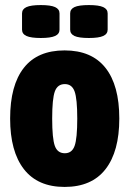

<svg xmlns="http://www.w3.org/2000/svg" viewBox="-20 -730 510 758"><path d="M235 8Q129 8 74.5 -62Q20 -132 20 -262Q20 -393 74 -462Q128 -531 235 -531Q342 -531 396.5 -462Q451 -393 451 -262Q451 -132 396.5 -62Q342 8 235 8ZM236 -125Q264 -125 274.5 -154Q285 -183 285 -262Q285 -340 274.5 -369Q264 -398 236 -398Q207 -398 196.5 -369Q186 -340 186 -262Q186 -183 196.5 -154Q207 -125 236 -125ZM331 -580Q291 -580 274 -588Q257 -596 257 -613V-677Q257 -694 274 -702Q291 -710 331 -710Q370 -710 387.5 -702Q405 -694 405 -677V-613Q405 -596 387.5 -588Q370 -580 331 -580ZM141 -580Q102 -580 84.5 -588Q67 -596 67 -613V-677Q67 -694 84.5 -702Q102 -710 141 -710Q180 -710 197.5 -702Q215 -694 215 -677V-613Q215 -596 197.5 -588Q180 -580 141 -580Z"/></svg>

Font: Asap Condensed ExtraBold
Style: Regular
Weight: 800
Width: 3
Designer: Pablo Cosgaya
Foundry: Omnibus-Type
Version: Version 3.001; ttfautohint (v1.8.4.7-5d5b)